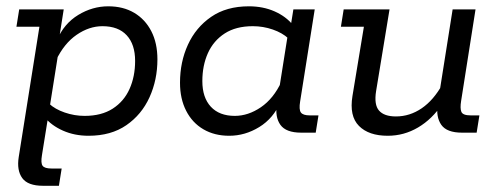

<svg xmlns="http://www.w3.org/2000/svg" viewBox="-20 -427 1603 618"><path d="M118.4 171Q69.6 171 51.6 146.2Q33.6 121.4 40.2 78.9L106.9 -341H32.9L41.8 -396.7H185.1L168.8 -293.5L163.1 -297.7Q186.2 -351.3 232 -379Q277.7 -406.7 328.5 -406.7Q376.5 -406.7 411.9 -385.8Q447.3 -364.8 467 -326.6Q486.7 -288.4 486.7 -235.9Q486.7 -170.1 461.3 -114Q435.8 -57.9 386.6 -24Q337.4 10 265.1 10Q219.8 10 182.7 -6.5Q145.5 -22.9 123.1 -50.4L136 -58L115.1 72.1Q110.7 98 117.2 106.7Q123.7 115.4 146 115.4H178.5L169.6 171ZM252.4 -54Q306.6 -54 342.8 -77.3Q379 -100.6 396.9 -140.6Q414.9 -180.6 414.9 -230.9Q414.9 -284.2 387.8 -313.4Q360.8 -342.7 309.8 -342.7Q267 -342.7 226.6 -314.9Q186.2 -287.1 160.1 -232.4L168.2 -260L138.9 -75.4L137.9 -93.5Q157 -75.6 188.3 -64.8Q219.6 -54 252.4 -54Z M717.7 10Q670.3 10 634.6 -10.9Q598.9 -31.8 579.2 -70.4Q559.4 -108.9 559.4 -160.7Q559.4 -227.6 584.9 -283.1Q610.3 -338.7 659.6 -372.7Q708.8 -406.7 781.1 -406.7Q826.8 -406.7 863.7 -390.4Q900.6 -374.1 923.1 -346.2L915 -338.7L924.3 -396.7H993L946.1 -100.7Q941.7 -74.2 948.5 -64.9Q955.3 -55.6 977 -55.6H1005.1L996.2 0H949.4Q900.6 0 882.6 -25.1Q864.6 -50.2 871.2 -92.1L875 -116L883.1 -99Q860 -45.9 814.4 -18Q768.8 10 717.7 10ZM735.8 -54Q778.8 -54 819.7 -81.8Q860.5 -109.6 886 -164.2L878 -136.6L907.3 -321.3L908.3 -303.2Q889.1 -321.1 858.2 -331.9Q827.2 -342.7 793.7 -342.7Q739.6 -342.7 703.4 -319.4Q667.2 -296 649.2 -256Q631.3 -216.1 631.3 -165.8Q631.3 -113.1 658.6 -83.5Q686 -54 735.8 -54Z M1228 10Q1166.8 10 1135.4 -21.7Q1103.9 -53.4 1114.5 -118.1L1151.3 -341H1077.3L1086.2 -396.7H1233.8L1190.6 -134Q1183.5 -90 1200 -71.1Q1216.5 -52.2 1254.4 -52.2Q1298.8 -52.2 1337.3 -78.4Q1375.7 -104.6 1404.2 -155.9L1393.4 -122L1436.9 -396.7H1510.6L1464.3 -102.5Q1460.3 -78.2 1465.1 -66.9Q1469.9 -55.6 1495 -55.6H1523.1L1514.2 0H1467Q1418.2 0 1400.5 -25.1Q1382.8 -50.2 1388.8 -92.1L1391.2 -109.3L1404 -92.7Q1370.8 -43.3 1325.6 -16.7Q1280.4 10 1228 10Z"/></svg>

Font: Rokkitt SemiBold
Style: Italic
Weight: 600
Italic angle: -9°
Designer: Vernon Adams
Foundry: Vernon Adams
Version: Version 3.103